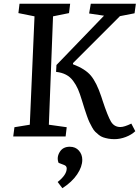

<svg xmlns="http://www.w3.org/2000/svg" viewBox="-20 -720 739 1013"><path d="M162.1 -633.8 77.1 -650.9 83 -700.2H350.1L344.2 -650.9L259.8 -633.8L237.8 -62L332 -48.8L326.2 0H49.8L56.2 -48.8L137.2 -62ZM275.9 -340.8Q306.2 -337.4 328.1 -325.9Q350.1 -314.5 365.7 -293.5Q381.3 -272.5 391.4 -249.5Q401.4 -226.6 412.1 -190.9Q420.4 -163.6 425.8 -146.7Q431.2 -129.9 438.5 -108.9Q445.8 -87.9 451.9 -75.2Q458 -62.5 466.1 -47.9Q474.1 -33.2 482.4 -24.9Q490.7 -16.6 501.5 -8.1Q512.2 0.5 524.4 4.6Q536.6 8.8 551.5 11.5Q566.4 14.2 584 14.2Q613.3 14.2 643.6 2.7Q673.8 -8.8 693.8 -27.8L672.9 -67.9Q635.7 -49.8 615.2 -49.8Q582.5 -49.8 565.4 -78.6Q548.3 -107.4 521 -189.9Q519.5 -194.3 518.8 -197Q518.1 -199.7 516.6 -203.6Q515.1 -207.5 514.2 -210.9Q489.7 -284.2 460 -320.3Q430.2 -356.4 365.2 -380.9V-387.2L612.8 -634.8L689.9 -649.9L696.8 -700.2H459L450.2 -648.9L528.8 -637.2L277.8 -377ZM309.1 272.9Q359.9 240.2 387 200Q414.1 159.7 414.1 123Q414.1 94.7 396.2 74.5Q378.4 54.2 348.1 54.2Q311.5 54.2 294.7 82.5Q277.8 110.8 289.1 139.2L316.9 149.9Q332 154.8 332 168.9Q332 202.6 284.2 240.2Z"/></svg>

Font: Literata Book Medium
Style: Italic
Weight: 500
Italic angle: -3°
Designer: Latin by Veronika Burian and Jose Scaglione. Greek by Irene Vlachou. Cyrillic by Vera Evstafieva
Foundry: TypeTogether
Version: Version 1.003;PS 001.003;hotconv 1.0.88;makeotf.lib2.5.64775